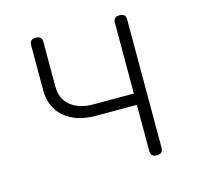

<svg xmlns="http://www.w3.org/2000/svg" viewBox="-88 -652 776 755"><g transform="rotate(-15 300.0 -275.0)"><path d="M461 10Q448 10 442 4Q436 -2 436 -15V-202H270Q189 -202 142 -242.5Q95 -283 95 -353V-535Q95 -548 101 -554Q107 -560 120 -560Q133 -560 139 -554Q145 -548 145 -535V-353Q145 -304 179.5 -276Q214 -248 272 -248H436V-535Q436 -548 442 -554Q448 -560 461 -560Q474 -560 480 -554Q486 -548 486 -535V-15Q486 -2 480 4Q474 10 461 10Z"/></g></svg>

Font: Maple Mono NL Thin
Style: Regular
Weight: 250
Monospace: yes
Designer: subframe7536
Version: Version 7.000